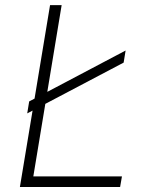

<svg xmlns="http://www.w3.org/2000/svg" viewBox="-20 -748 603 768"><path d="M59.6 0 180.2 -727.5H226.6L113.3 -42.5H467.8L460.4 0ZM88.9 -294.4 96.7 -342.3 482.4 -545.9 474.6 -497.6Z"/></svg>

Font: Inter ExtraLight
Style: Italic
Weight: 250
Italic angle: -9.3988°
Designer: Rasmus Andersson
Foundry: rsms
Version: Version 4.001;git-66647c0bb